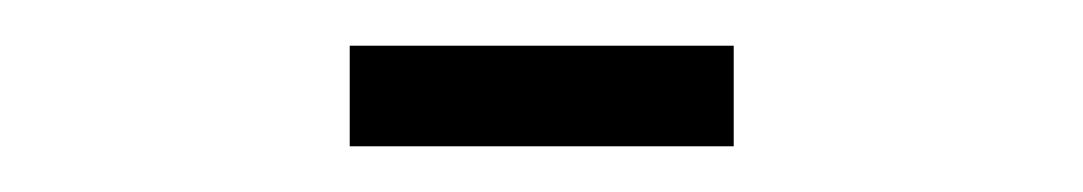

<svg xmlns="http://www.w3.org/2000/svg" viewBox="-20 -816 474 84"><path d="M133 -796H301V-752H133Z"/></svg>

Font: Phudu Light Medium
Style: Regular
Weight: 500
Version: Version 1.005;gftools[0.9.23]